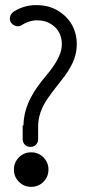

<svg xmlns="http://www.w3.org/2000/svg" viewBox="-20 -694 372 745"><path d="M68 -208 71 -207Q72 -263 100 -316Q111 -337 125.5 -357.5Q140 -378 158.5 -400Q177 -422 185 -434Q205 -462 214 -488Q220 -506 220 -525Q220 -531 218 -543Q211 -578 182 -598Q158 -615 126 -615H116Q87 -612 65 -597Q55 -590 42.5 -593Q30 -596 23 -606Q16 -616 19 -628.5Q22 -641 32 -648Q67 -671 110 -674H124Q175 -674 215 -646Q264 -611 275 -554Q278 -539 278 -524Q278 -495 269 -468Q257 -434 231 -399Q228 -395 195 -352.5Q162 -310 151 -289Q129 -249 128 -206V-154Q128 -141 119.5 -132.5Q111 -124 98 -124Q85 -124 76.5 -132.5Q68 -141 68 -154ZM53.5 -83.5Q73 -103 101 -103Q129 -103 148.5 -83.5Q168 -64 168 -36Q168 -8 148.5 11.5Q129 31 101 31Q73 31 53.5 11.5Q34 -8 34 -36Q34 -64 53.5 -83.5Z"/></svg>

Font: Beon
Style: Medium
Weight: 500
Designer: BSozoo
Foundry: BSozoo
Version: Version 001.000